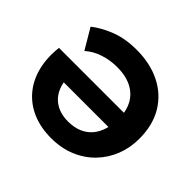

<svg xmlns="http://www.w3.org/2000/svg" viewBox="-169 -920 1139 1139"><g transform="rotate(45 400.5 -350.0)"><path d="M387.8 15Q302.1 15 233.8 -13.6Q165.4 -42.2 119 -96.2Q72.6 -150.1 52.5 -226.2Q32.4 -302.4 43 -397H660.8L658.5 -272.5H134L203.8 -336.5Q201.6 -285 214.1 -245.6Q226.5 -206.2 251.2 -179.7Q275.9 -153.1 310.8 -139.4Q345.8 -125.8 388.5 -125.8Q439.1 -125.8 477.1 -141.6Q515.1 -157.5 540.5 -187.2Q565.9 -216.9 578.6 -258.8Q591.2 -300.6 591.2 -352.5Q591.2 -416.5 565.5 -463.3Q539.8 -510.1 489.9 -535.4Q440 -560.8 367.8 -560.8Q308.9 -560.8 254.8 -542.9Q200.6 -525.1 162.5 -490.2L86.6 -618.4Q136.2 -658 208.8 -686.5Q281.4 -715 377.5 -715Q491.1 -715 577.6 -671.9Q664.1 -628.9 712.8 -547.8Q761.5 -466.6 761.5 -352.5Q761.5 -276.8 735.4 -210.3Q709.2 -143.9 660.2 -93.2Q611.2 -42.5 542.3 -13.8Q473.4 15 387.8 15Z"/></g></svg>

Font: Geologica Thin
Style: Regular
Weight: 100
Version: Version 1.010;gftools[0.9.28]